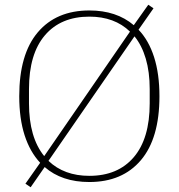

<svg xmlns="http://www.w3.org/2000/svg" viewBox="-20 -754 752 808"><path d="M87 19 149 -69Q106 -115 83.5 -185Q61 -255 61 -349Q61 -526 139 -618Q217 -710 356 -710Q470 -710 543 -648L604 -734L626 -719L563 -629Q606 -584 628.5 -513.5Q651 -443 651 -349Q651 -172 573 -80Q495 12 356 12Q240 12 168 -51L109 34ZM527 -621Q462 -684 356 -684Q236 -684 169 -605.5Q102 -527 102 -379V-319Q102 -176 166 -97ZM356 -14Q476 -14 543 -92.5Q610 -171 610 -319V-379Q610 -451 593.5 -507Q577 -563 546 -601L184 -77Q250 -14 356 -14Z"/></svg>

Font: IBM Plex Serif ExtraLight
Style: Regular
Weight: 200
Designer: Mike Abbink, Paul van der Laan, Pieter van Rosmalen
Foundry: Bold Monday
Version: Version 2.5